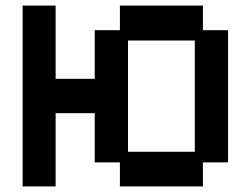

<svg xmlns="http://www.w3.org/2000/svg" viewBox="-20 -656 897 687"><path d="M61 11V-636H179V-374H319V-548H409V-636H706V-548H796V-75H706V11H409V-75H319V-251H179V11ZM438 -113H677V-511H438Z"/></svg>

Font: Pixelify Sans SemiBold
Style: Regular
Weight: 600
Designer: Stefie Justprince
Foundry: Typecalism Foundryline
Version: Version 1.000